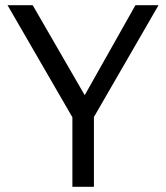

<svg xmlns="http://www.w3.org/2000/svg" viewBox="-20 -720 640 740"><path d="M259 -268 9 -700H106L306 -354H307L502 -700H591L342 -269V0H259Z"/></svg>

Font: PT Mono
Style: Regular
Weight: 400
Monospace: yes
Designer: A.Korolkova, I.Chaeva
Foundry: ParaType Ltd
Version: Version 1.001W OFL